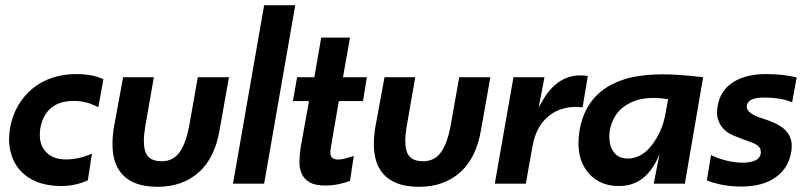

<svg xmlns="http://www.w3.org/2000/svg" viewBox="-20 -708 3108 740"><path d="M217.5 9H209Q158 8 118.5 -8.8Q79 -25.5 54 -55.5Q29 -85.5 20 -127Q15 -148 15 -171Q15 -192.5 19 -216Q36 -308 105 -366.5Q174.5 -422.5 273.5 -422.5Q337.5 -422.5 378.5 -402.5L359 -294.5Q313.5 -319.5 264 -319Q155 -319 135 -212Q133.5 -199 133.5 -187Q133.5 -149.5 154.5 -125.5Q181.5 -93.5 234.5 -93.5Q284 -93.5 334.5 -116L318.5 -13Q269.5 9 217.5 9Z M586.5 12Q481.5 12 439 -52Q413.5 -89.5 413.5 -153.5Q413.5 -184 419 -217.5L454.5 -410.5H573L540 -221.5Q534.5 -189.5 534.5 -165.5Q534.5 -137.5 541.5 -120Q555 -86.5 603 -86.5Q648.5 -86.5 673.5 -123.2Q698.5 -160 710.5 -230.5L742.5 -410.5H862.5L826.5 -208Q809 -102.5 749.5 -47Q686.5 12 586.5 12Z M998 0H878L998 -688H1118Z M1232.5 7Q1194 7 1172.8 -5.8Q1151.5 -18.5 1142.8 -38.5Q1134 -58.5 1134 -81.5Q1135 -117.5 1139 -141L1171 -318.5H1109L1125 -410.5H1191.5L1218 -563H1329L1302 -410.5H1394L1379 -318.5H1286Q1253 -130.5 1253 -123Q1253 -100.5 1267 -96Q1273.5 -93 1283.5 -93Q1302 -93 1343.5 -107L1329 -10.5Q1310 -3.5 1285.2 1.8Q1260.5 7 1232.5 7Z M1594 12Q1489 12 1446.5 -52Q1421 -89.5 1421 -153.5Q1421 -184 1426.5 -217.5L1462 -410.5H1580.5L1547.5 -221.5Q1542 -189.5 1542 -165.5Q1542 -137.5 1549 -120Q1562.5 -86.5 1610.5 -86.5Q1656 -86.5 1681 -123.2Q1706 -160 1718 -230.5L1750 -410.5H1870L1834 -208Q1816.5 -102.5 1757 -47Q1694 12 1594 12Z M2006.5 0H1887L1959 -410.5H2078.5L2056 -293Q2069 -318.5 2084 -340.8Q2099 -363 2118.8 -380.2Q2138.5 -397.5 2162.8 -407.5Q2187 -417.5 2217 -417.5Q2231.5 -417.5 2245.5 -415L2225.5 -294.5L2201 -296Q2132 -296 2086.5 -253.5Q2045 -215 2032.2 -143.5Q2019.5 -72 2006.5 0Z M2366 9Q2322 9 2289.8 -8Q2257.5 -25 2238 -54.5Q2209 -95.5 2209.5 -160Q2209.5 -182.5 2214 -207Q2243 -371 2416.5 -410.5Q2470 -421.5 2533.5 -421.5Q2593.5 -421.5 2690 -410.5L2619.5 0H2499.5L2522 -114.5Q2473 9 2366 9ZM2399.5 -97Q2453 -97 2493.2 -149.8Q2533.5 -202.5 2545.5 -273.5L2555 -325.5Q2525.5 -330.5 2497.5 -330.5Q2432 -330.5 2386.8 -298.5Q2341.5 -266.5 2330 -204Q2328.5 -193 2328.5 -181.5Q2328.5 -149.5 2340.5 -129.5Q2348.5 -114.5 2363.2 -105.8Q2378 -97 2399.5 -97Z M2836.5 11Q2795.5 11 2759.5 3.5Q2723.5 -4 2704.5 -13L2720.5 -110.5Q2746 -97.5 2779.5 -89.2Q2813 -81 2842.5 -81Q2873.5 -81 2892.5 -90.5Q2911.5 -100 2912.5 -121Q2912.5 -128 2910 -134.5Q2903.5 -149.5 2877 -159Q2842.5 -171 2808.5 -185Q2762 -204 2748.5 -245Q2743.5 -258 2743.5 -273.5Q2743.5 -285.5 2746 -299Q2755.5 -359 2805 -390.8Q2854.5 -422.5 2932.5 -422.5Q2999.5 -422.5 3050.5 -409.5L3033 -313.5Q2991.5 -332 2925 -332Q2859.5 -332 2858 -297.5Q2858 -269.5 2920.5 -251Q2942 -244 2963.5 -234.8Q2985 -225.5 3002 -211Q3031.5 -184 3031.5 -146.5Q3031.5 -137 3030 -125Q3023.5 -86 3005 -60Q2953.5 11 2836.5 11Z"/></svg>

Font: Lucymar Sans SemiBold
Style: Italic
Weight: 600
Italic angle: -10°
Foundry: The League of Moveable Type (original font) / Main changes by Cristiano Sobral with portions from Mirco Monsees
Version: Version 2.00;August 30, 2020;FontCreator 13.0.0.2681 64-bit